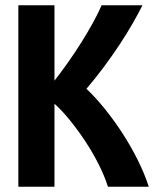

<svg xmlns="http://www.w3.org/2000/svg" viewBox="-20 -713 600 733"><path d="M50 0V-693H188V-405Q213 -437 239.5 -474.5Q266 -512 290.5 -551Q315 -590 335 -626.5Q355 -663 368 -693H524Q509 -663 487 -624.5Q465 -586 437 -543.5Q409 -501 377 -458Q345 -415 310 -374Q345 -341 380.5 -297Q416 -253 448 -203.5Q480 -154 506 -102Q532 -50 548 0H392Q380 -39 357.5 -84Q335 -129 306 -173Q277 -217 246.5 -254.5Q216 -292 188 -317V0Z"/></svg>

Font: Ubuntu Sans Mono
Style: Regular
Weight: 400
Monospace: yes
Designer: Dalton Maag Ltd
Foundry: Dalton Maag Ltd
Version: Version 1.006